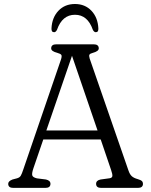

<svg xmlns="http://www.w3.org/2000/svg" viewBox="-20 -916 736 936"><path d="M226 -20Q226 0 201 0H45Q20 0 20 -20Q20 -33 41 -41L62 -46.5Q75.5 -50 81 -59Q86.5 -68 94 -91L277.5 -626.5Q282.5 -642.5 279 -648.2Q275.5 -654 259 -658.5Q229.5 -666 229.5 -680Q229.5 -700 254.5 -700H436.5Q461.5 -700 461.5 -680Q461.5 -666 431.5 -658Q419.5 -655 416.2 -649.8Q413 -644.5 417 -631L606 -85.5Q612.5 -66 622.5 -57Q632.5 -48 651 -43Q666.5 -38.5 671.8 -33.2Q677 -28 677 -20Q677 0 652 0H473.5Q448.5 0 448.5 -20Q448.5 -36.5 470.5 -41L514.5 -47Q527 -49 527.8 -58.2Q528.5 -67.5 521.5 -87.5L471 -236H191L143 -96Q135 -72.5 137 -62Q139 -51.5 160 -46.5L204 -41Q226 -36 226 -20ZM206 -280H455.5L331 -644ZM345.5 -844Q283.5 -844 258 -771Q252 -759 244 -759Q230 -759 231 -777.5Q233.5 -830.5 264.8 -863.5Q296 -896.5 345.5 -896.5Q394.5 -896.5 425.8 -863.5Q457 -830.5 459.5 -777.5Q460.5 -759 447 -759Q438.5 -759 432.5 -771Q407 -844 345.5 -844Z"/></svg>

Font: Fraunces 9pt SuperSoft Light
Style: Regular
Weight: 300
Version: Version 1.000;[b76b70a41]